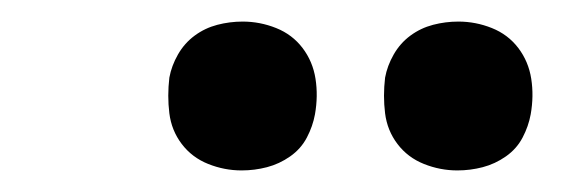

<svg xmlns="http://www.w3.org/2000/svg" viewBox="-20 -759 540 178"><path d="M404 -601Q388 -601 373 -607Q358 -613 348.5 -625.5Q339 -638 337 -654Q335 -670 337 -687Q339 -698 345 -708.5Q351 -719 360.5 -726Q370 -733 381.5 -736Q393 -739 405 -739Q421 -739 436 -733Q451 -727 460.5 -714.5Q470 -702 472.5 -686Q475 -670 472 -653Q470 -642 464.5 -631.5Q459 -621 449 -614Q439 -607 427.5 -604Q416 -601 404 -601ZM204 -601Q188 -601 173 -607Q158 -613 148.5 -625.5Q139 -638 137 -654Q135 -670 137 -687Q139 -698 145 -708.5Q151 -719 160.5 -726Q170 -733 181.5 -736Q193 -739 205 -739Q221 -739 236 -733Q251 -727 260.5 -714.5Q270 -702 272.5 -686Q275 -670 272 -653Q270 -642 264.5 -631.5Q259 -621 249 -614Q239 -607 227.5 -604Q216 -601 204 -601Z"/></svg>

Font: Iosevka SS18 Semibold
Style: Italic
Weight: 600
Italic angle: -9°
Monospace: yes
Designer: Belleve Invis
Foundry: Belleve Invis
Version: Version 25.1.1; ttfautohint (v1.8.4)